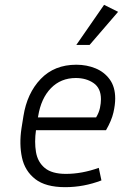

<svg xmlns="http://www.w3.org/2000/svg" viewBox="-20 -765 535 795"><path d="M400 -18Q327 10 250 10Q169 10 126 -23.5Q83 -57 71 -112.5Q59 -168 69 -234L77 -284Q92 -379 148.5 -438Q205 -497 296 -497Q339 -497 375.5 -482Q412 -467 434.5 -436Q457 -405 457 -357Q457 -331 449.5 -298.5Q442 -266 419 -226H129Q122 -177 129 -135.5Q136 -94 165.5 -69.5Q195 -45 253 -45Q319 -45 389 -70ZM138 -284 137 -279H378Q390 -299 394 -318.5Q398 -338 398 -354Q398 -400 367.5 -421Q337 -442 294 -442Q232 -442 191 -400Q150 -358 138 -284ZM351 -579H296L411 -745L469 -716Z"/></svg>

Font: Inria Sans Light
Style: Italic
Weight: 300
Italic angle: -10°
Designer: Black Foundry Team
Foundry: Black Foundry
Version: Version 1.2; ttfautohint (v1.8.3)